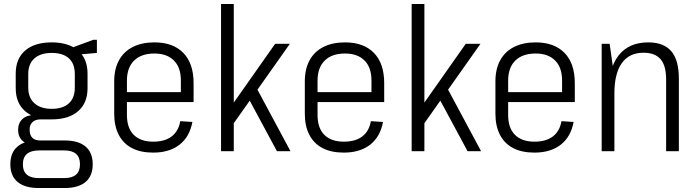

<svg xmlns="http://www.w3.org/2000/svg" viewBox="-20 -760 3506 965"><path d="M240 -160Q154 -160 106.5 -201Q59 -242 59 -317V-390Q59 -465 106.5 -506Q154 -547 240 -547Q325 -547 372.5 -506Q420 -465 420 -390V-317Q420 -242 372.5 -201Q325 -160 240 -160ZM174 185Q105 185 68.5 154.5Q32 124 32 66Q32 7 68 -23.5Q104 -54 174 -54H305Q374 -54 410 -23.5Q446 7 446 66Q446 124 410 154.5Q374 185 305 185ZM303 135Q382 135 382 66Q382 -4 303 -4H177Q95 -4 95 66Q95 136 177 135ZM155 -32Q115 -32 93 -52.5Q71 -73 71 -107Q71 -141 92.5 -161.5Q114 -182 156 -182H240V-160H184Q157 -160 142.5 -145.5Q128 -131 129 -107Q129 -82 142 -68Q155 -54 182 -54H240V-32ZM240 -213Q296 -213 326 -240.5Q356 -268 356 -319V-388Q356 -440 326 -467Q296 -494 240 -494Q184 -494 153 -466.5Q122 -439 122 -388V-319Q122 -269 153 -241Q184 -213 240 -213ZM330 -516 449 -560H467V-494L330 -482Z M750 7Q687 7 643.5 -15.5Q600 -38 577 -82Q554 -126 554 -189V-351Q554 -413 578 -457Q602 -501 647.5 -524Q693 -547 756 -547Q850 -547 901.5 -494Q953 -441 953 -342V-247H606V-297H900L889 -270V-356Q889 -421 854 -456Q819 -491 756 -491Q690 -491 654 -455.5Q618 -420 618 -355V-182Q618 -116 652.5 -82Q687 -48 750 -48Q808 -48 842.5 -74Q877 -100 886 -151L947 -147Q933 -72 882 -32.5Q831 7 750 7Z M1109 -179 1363 -540H1437L1127 -101ZM1091 -740H1155V0H1091ZM1219 -284 1263 -330 1440 0H1372Z M1708 7Q1645 7 1601.5 -15.5Q1558 -38 1535 -82Q1512 -126 1512 -189V-351Q1512 -413 1536 -457Q1560 -501 1605.5 -524Q1651 -547 1714 -547Q1808 -547 1859.5 -494Q1911 -441 1911 -342V-247H1564V-297H1858L1847 -270V-356Q1847 -421 1812 -456Q1777 -491 1714 -491Q1648 -491 1612 -455.5Q1576 -420 1576 -355V-182Q1576 -116 1610.5 -82Q1645 -48 1708 -48Q1766 -48 1800.5 -74Q1835 -100 1844 -151L1905 -147Q1891 -72 1840 -32.5Q1789 7 1708 7Z M2067 -179 2321 -540H2395L2085 -101ZM2049 -740H2113V0H2049ZM2177 -284 2221 -330 2398 0H2330Z M2666 7Q2603 7 2559.5 -15.5Q2516 -38 2493 -82Q2470 -126 2470 -189V-351Q2470 -413 2494 -457Q2518 -501 2563.5 -524Q2609 -547 2672 -547Q2766 -547 2817.5 -494Q2869 -441 2869 -342V-247H2522V-297H2816L2805 -270V-356Q2805 -421 2770 -456Q2735 -491 2672 -491Q2606 -491 2570 -455.5Q2534 -420 2534 -355V-182Q2534 -116 2568.5 -82Q2603 -48 2666 -48Q2724 -48 2758.5 -74Q2793 -100 2802 -151L2863 -147Q2849 -72 2798 -32.5Q2747 7 2666 7Z M3328 -361Q3328 -430 3300 -462.5Q3272 -495 3214 -495Q3143 -495 3105.5 -443Q3068 -391 3068 -290L3037 -224V-285Q3037 -414 3088.5 -480.5Q3140 -547 3238 -547Q3316 -547 3354 -502.5Q3392 -458 3392 -365V0H3328ZM3004 -540H3044L3068 -372V0H3004Z"/></svg>

Font: Pathway Extreme SemiCondensed ExtraLight
Style: Regular
Weight: 250
Width: 4
Version: Version 1.001;gftools[0.9.26]